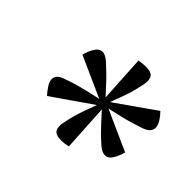

<svg xmlns="http://www.w3.org/2000/svg" viewBox="-91 -779 601 601"><g transform="rotate(45 209.5 -478.5)"><path d="M101 -370Q91 -381 82.5 -394Q74 -407 74 -418Q74 -438 103 -447Q128 -456 142.5 -460Q157 -464 175 -468.5Q193 -473 227 -480L251 -494L385 -588Q396 -577 404 -564Q412 -551 412 -540Q412 -520 383 -510Q358 -502 343.5 -497.5Q329 -493 311 -489Q293 -485 259 -477L235 -463ZM360 -367Q347 -367 331 -381Q314 -396 304 -406Q294 -416 282.5 -428.5Q271 -441 249 -465L226 -478L88 -540Q92 -558 102 -574.5Q112 -591 127 -591Q139 -591 155 -577Q172 -561 182 -551.5Q192 -542 203.5 -529.5Q215 -517 237 -493L261 -480L399 -418Q394 -399 384.5 -383Q375 -367 360 -367ZM230 -303Q205 -303 198.5 -315.5Q192 -328 197 -349Q202 -373 206 -387Q210 -401 216 -418Q222 -435 234 -467V-494L225 -651Q232 -652 240 -653Q248 -654 256 -654Q281 -654 287.5 -641.5Q294 -629 289 -608Q284 -584 280 -570Q276 -556 270 -539.5Q264 -523 252 -491V-464L261 -307Q254 -305 246 -304Q238 -303 230 -303Z"/></g></svg>

Font: Rasa
Style: Italic
Weight: 400
Italic angle: -7.10001°
Designer: Anna Giedrys (Yrsa+Rasa design), David Brezina (Yrsa art-direction, Rasa art-direction, design)
Foundry: Rosetta Type Foundry
Version: Version 2.004